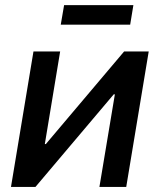

<svg xmlns="http://www.w3.org/2000/svg" viewBox="-20 -739 631 759"><path d="M479 0H373L434.1 -366.2H429.7L120.1 0H23.4L112.3 -535.6H217.8L157.2 -169.4H161.1L470.7 -535.6H567.9ZM507.3 -718.8 494.6 -641.6H220.2L233.4 -718.8Z"/></svg>

Font: Inter 20pt Medium
Style: Italic
Weight: 500
Italic angle: -9.3988°
Version: Version 4.001;git-66647c0bb